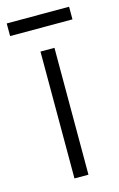

<svg xmlns="http://www.w3.org/2000/svg" viewBox="-128 -645 429 690"><g transform="rotate(-15 86.0 -300.5)"><path d="M61 0V-472H113V0ZM-30 -554V-601H202V-554Z"/></g></svg>

Font: Lil Grotesk Light
Style: Regular
Weight: 300
Designer: Bastien Sozeau
Foundry: NBR — Bastien Sozeau
Version: Version 3.003; ttfautohint (v1.8.4.7-5d5b);gftools[0.9.33]